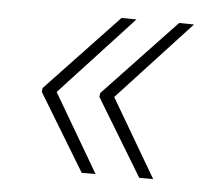

<svg xmlns="http://www.w3.org/2000/svg" viewBox="-37 -481 508 451"><g transform="rotate(5 217.0 -255.5)"><path d="M170.9 -70.3 61 -251.5 62 -260.7 232.4 -440.9 267.6 -440.4 95.7 -254.4 203.6 -70.3ZM306.6 -70.3 196.8 -251.5 197.8 -260.7 368.2 -440.9 403.3 -440.4 231.4 -254.4 339.4 -70.3Z"/></g></svg>

Font: Mardoto Thin
Style: Italic
Weight: 250
Italic angle: -12°
Designer: Christian Robertson, Vahan Hovhannisyan
Foundry: Google
Version: Version 1.000